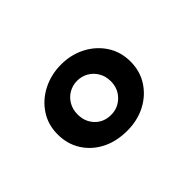

<svg xmlns="http://www.w3.org/2000/svg" viewBox="-60 -813 551 551"><g transform="rotate(-45 215.0 -537.5)"><path d="M59.5 -537Q59.5 -576.5 79.8 -607Q100 -637.5 134 -654.8Q168 -672 208.5 -672Q248.5 -672 282 -654.8Q315.5 -637.5 335.5 -607Q355.5 -576.5 355.5 -537Q355.5 -498 336 -467.8Q316.5 -437.5 283.2 -420.2Q250 -403 208.5 -403Q164.5 -403 131 -420.2Q97.5 -437.5 78.5 -467.8Q59.5 -498 59.5 -537ZM140.5 -537Q140.5 -507.5 159.2 -487.8Q178 -468 208 -468Q236 -468 255.8 -487.8Q275.5 -507.5 275.5 -537Q275.5 -557.5 266.2 -573.2Q257 -589 241.5 -597.8Q226 -606.5 208 -606.5Q190 -606.5 174.5 -597.8Q159 -589 149.8 -573.2Q140.5 -557.5 140.5 -537Z"/></g></svg>

Font: League Spartan Thin SemiBold
Style: Regular
Weight: 600
Version: Version 2.002